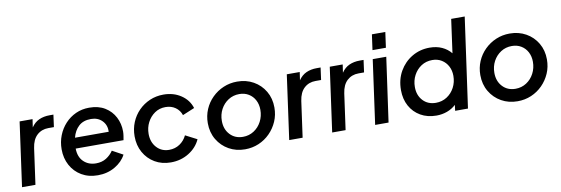

<svg xmlns="http://www.w3.org/2000/svg" viewBox="-55 -1169 4658 1593"><g transform="rotate(-10 2273.5 -372.5)"><path d="M29 0 104 -541H213L203 -473Q230 -513 269 -530.5Q308 -548 357 -548H390L376 -445H329Q272 -445 233 -409Q194 -373 184 -302L142 0Z M667 12Q589 12 530.5 -22.5Q472 -57 439.5 -117Q407 -177 407 -252Q407 -314 428.5 -368.5Q450 -423 488.5 -464.5Q527 -506 578.5 -529.5Q630 -553 691 -553Q770 -553 824 -519.5Q878 -486 906.5 -431Q935 -376 935 -310Q935 -293 932 -273.5Q929 -254 926 -238H523Q524 -167 565 -127.5Q606 -88 669 -88Q719 -88 755.5 -111Q792 -134 815 -169L905 -120Q876 -63 812 -25.5Q748 12 667 12ZM690 -458Q625 -458 586.5 -422.5Q548 -387 533 -328H817Q820 -384 784 -421Q748 -458 690 -458Z M1282 12Q1206 12 1147.5 -22.5Q1089 -57 1055.5 -117Q1022 -177 1022 -253Q1022 -316 1044.5 -370.5Q1067 -425 1107.5 -466Q1148 -507 1201.5 -530Q1255 -553 1317 -553Q1402 -553 1465 -510.5Q1528 -468 1549 -399L1448 -357Q1434 -399 1399 -423.5Q1364 -448 1316 -448Q1264 -448 1224.5 -420.5Q1185 -393 1162.5 -349Q1140 -305 1140 -253Q1140 -183 1181 -138Q1222 -93 1286 -93Q1336 -93 1375 -119Q1414 -145 1435 -189L1532 -139Q1502 -72 1434.5 -30Q1367 12 1282 12Z M1907 12Q1832 12 1771.5 -22Q1711 -56 1675 -116.5Q1639 -177 1639 -255Q1639 -317 1662 -371Q1685 -425 1726.5 -466Q1768 -507 1822 -530Q1876 -553 1938 -553Q2014 -553 2074.5 -519Q2135 -485 2170.5 -425Q2206 -365 2206 -288Q2206 -225 2182.5 -171Q2159 -117 2118 -75.5Q2077 -34 2023 -11Q1969 12 1907 12ZM1908 -93Q1959 -93 2000 -119.5Q2041 -146 2064.5 -191Q2088 -236 2088 -289Q2088 -335 2069 -371Q2050 -407 2016 -427.5Q1982 -448 1938 -448Q1886 -448 1845 -421.5Q1804 -395 1780.5 -351Q1757 -307 1757 -253Q1757 -183 1799 -138Q1841 -93 1908 -93Z M2280 0 2355 -541H2464L2454 -473Q2481 -513 2520 -530.5Q2559 -548 2608 -548H2641L2627 -445H2580Q2523 -445 2484 -409Q2445 -373 2435 -302L2393 0Z M2642 0 2717 -541H2826L2816 -473Q2843 -513 2882 -530.5Q2921 -548 2970 -548H3003L2989 -445H2942Q2885 -445 2846 -409Q2807 -373 2797 -302L2755 0Z M3090 -615 3108 -745H3221L3203 -615ZM3004 0 3079 -541H3193L3117 0Z M3520 12Q3444 12 3386.5 -21Q3329 -54 3297 -112.5Q3265 -171 3265 -247Q3265 -336 3304.5 -405Q3344 -474 3411 -513.5Q3478 -553 3559 -553Q3618 -553 3663.5 -532Q3709 -511 3739 -474L3778 -757H3892L3786 0H3678L3684 -49Q3652 -19 3609.5 -3.5Q3567 12 3520 12ZM3533 -93Q3585 -93 3626 -119.5Q3667 -146 3690.5 -190.5Q3714 -235 3714 -289Q3714 -334 3695 -370Q3676 -406 3642 -427Q3608 -448 3564 -448Q3511 -448 3470.5 -421.5Q3430 -395 3406.5 -350.5Q3383 -306 3383 -252Q3383 -182 3424.5 -137.5Q3466 -93 3533 -93Z M4203 12Q4128 12 4067.5 -22Q4007 -56 3971 -116.5Q3935 -177 3935 -255Q3935 -317 3958 -371Q3981 -425 4022.5 -466Q4064 -507 4118 -530Q4172 -553 4234 -553Q4310 -553 4370.5 -519Q4431 -485 4466.5 -425Q4502 -365 4502 -288Q4502 -225 4478.5 -171Q4455 -117 4414 -75.5Q4373 -34 4319 -11Q4265 12 4203 12ZM4204 -93Q4255 -93 4296 -119.5Q4337 -146 4360.5 -191Q4384 -236 4384 -289Q4384 -335 4365 -371Q4346 -407 4312 -427.5Q4278 -448 4234 -448Q4182 -448 4141 -421.5Q4100 -395 4076.5 -351Q4053 -307 4053 -253Q4053 -183 4095 -138Q4137 -93 4204 -93Z"/></g></svg>

Font: Plus Jakarta Sans SemiBold
Style: Italic
Weight: 600
Italic angle: -8°
Designer: Gumpita Rahayu
Foundry: Tokotype
Version: Version 2.071; ttfautohint (v1.8.4.7-5d5b);gftools[0.9.29]